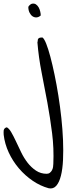

<svg xmlns="http://www.w3.org/2000/svg" viewBox="-130 -604 373 1073"><path d="M142.6 448.2Q95.7 435.5 52.7 406.2Q9.8 377 -24.4 336.9Q-58.6 296.9 -81.1 248.5Q-103.5 200.2 -109.4 149.4Q-109.4 142.6 -109.9 136.7Q-110.4 130.9 -109.4 125Q-108.4 119.1 -104.5 114.3Q-100.6 109.4 -91.8 107.4Q-79.1 114.3 -66.9 135.3Q-54.7 156.2 -41 185.5Q-27.3 214.8 -11.7 247.1Q3.9 279.3 24.4 305.7Q44.9 332 71.3 349.6Q97.7 367.2 130.9 367.2Q141.6 367.2 148.9 361.3Q156.2 355.5 160.6 347.2Q165 338.9 166.5 329.1Q168 319.3 168 311.5Q171.9 225.6 161.1 140.1Q150.4 54.7 134.8 -30.3Q119.1 -115.2 102.5 -199.2Q85.9 -283.2 79.1 -367.2Q81.1 -374 81.1 -378.9Q81.1 -383.8 83.5 -387.2Q85.9 -390.6 90.8 -392.6Q95.7 -394.5 107.4 -394.5Q117.2 -387.7 128.4 -359.4Q139.6 -331.1 151.4 -287.1Q163.1 -243.2 174.8 -187Q186.5 -130.9 196.3 -69.3Q206.1 -7.8 212.9 55.7Q219.7 119.1 222.2 178.7Q224.6 238.3 222.2 290Q219.7 341.8 210.4 378.4Q201.2 415 184.6 434.1Q168 453.1 142.6 448.2ZM28.3 -564.5Q28.3 -568.4 35.6 -575.2Q43 -582 47.9 -583Q61.5 -585.9 70.8 -579.6Q80.1 -573.2 85.9 -563Q91.8 -552.7 94.7 -540Q97.7 -527.3 97.7 -517.6Q86.9 -507.8 74.7 -506.8Q62.5 -505.9 52.2 -512.7Q42 -519.5 35.2 -533.2Q28.3 -546.9 28.3 -564.5Z"/></svg>

Font: Indie Flower
Style: Regular
Weight: 400
Designer: Kimberly Geswein
Foundry: Kimberly Geswein
Version: Version 1.001 2010